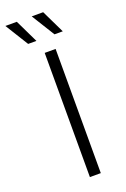

<svg xmlns="http://www.w3.org/2000/svg" viewBox="-187 -858 595 908"><g transform="rotate(-20 110.5 -404.0)"><path d="M99.3 0V-625H154.2V0ZM172.9 -691.7 100.7 -808.3H158.3L214.6 -691.7ZM40.3 -691.7 -31.9 -808.3H25.7L81.9 -691.7Z"/></g></svg>

Font: Afacad Flux Light
Style: Regular
Weight: 300
Designer: Kristian Moeller
Foundry: Dicotype
Version: Version 1.100